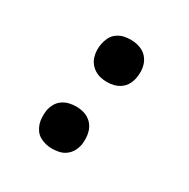

<svg xmlns="http://www.w3.org/2000/svg" viewBox="-128 -644 756 769"><g transform="rotate(30 250.0 -260.0)"><path d="M208 8Q193 8 178.5 4.5Q164 1 151 -6.5Q138 -14 129.5 -26Q121 -38 116.5 -52Q112 -66 111.5 -81.5Q111 -97 113 -113Q116 -129 124 -144Q132 -159 146 -169Q160 -179 176.5 -183Q193 -187 209 -187Q224 -187 239 -183.5Q254 -180 266.5 -172Q279 -164 287.5 -152.5Q296 -141 300.5 -126.5Q305 -112 305.5 -96.5Q306 -81 304 -66Q301 -50 293 -35Q285 -20 271 -9.5Q257 1 240.5 4.5Q224 8 208 8ZM265 -333Q250 -333 235 -336.5Q220 -340 207.5 -348Q195 -356 186 -367.5Q177 -379 172.5 -393.5Q168 -408 167.5 -423.5Q167 -439 170 -454Q173 -470 180.5 -485Q188 -500 202.5 -510.5Q217 -521 233 -524.5Q249 -528 265 -528Q280 -528 295 -524.5Q310 -521 322.5 -513.5Q335 -506 344 -494Q353 -482 357.5 -468Q362 -454 362.5 -438.5Q363 -423 360 -407Q357 -391 349 -376Q341 -361 327 -351Q313 -341 297 -337Q281 -333 265 -333Z"/></g></svg>

Font: Iosevka Term Curly
Style: Bold Italic
Weight: 700
Italic angle: -9°
Designer: Belleve Invis
Foundry: Belleve Invis
Version: Version 32.3.0